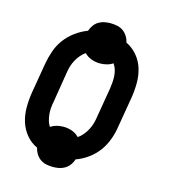

<svg xmlns="http://www.w3.org/2000/svg" viewBox="-98 -659 696 789"><g transform="rotate(15 250.0 -265.0)"><path d="M199 51Q185 51 170.5 48Q156 45 145 37Q134 29 126.5 17Q119 5 116 -9Q89 -21 69.5 -44.5Q50 -68 41 -97Q32 -126 32 -158Q32 -190 37 -221L59 -351Q64 -379 73.5 -406.5Q83 -434 100.5 -457.5Q118 -481 142.5 -499Q167 -517 194 -527Q198 -539 206 -550.5Q214 -562 225.5 -569Q237 -576 250 -578.5Q263 -581 276 -581Q290 -581 304.5 -578Q319 -575 330 -567Q341 -559 348.5 -547Q356 -535 359 -521Q386 -508 405.5 -485Q425 -462 434 -433Q443 -404 443 -372Q443 -340 438 -309L416 -179Q412 -151 402 -123.5Q392 -96 375 -72.5Q358 -49 333.5 -31Q309 -13 281 -3Q278 9 269.5 20.5Q261 32 249.5 39Q238 46 225 48.5Q212 51 199 51ZM266 -94Q278 -102 287.5 -113.5Q297 -125 304 -138Q311 -151 315 -164.5Q319 -178 321 -192L343 -322Q345 -336 346 -349.5Q347 -363 346 -376.5Q345 -390 341 -402.5Q337 -415 330 -425Q318 -417 304 -413.5Q290 -410 276 -410Q257 -410 239 -416.5Q221 -423 209 -436Q197 -428 187.5 -416.5Q178 -405 171 -392Q164 -379 160 -365.5Q156 -352 154 -338L133 -208Q130 -194 129 -180.5Q128 -167 129.5 -153.5Q131 -140 134.5 -127.5Q138 -115 145 -105Q157 -113 171 -116.5Q185 -120 199 -120Q219 -120 236.5 -113.5Q254 -107 266 -94Z"/></g></svg>

Font: Iosevka Curly Slab SmBdObl
Style: Regular
Weight: 600
Italic angle: -9°
Monospace: yes
Designer: Belleve Invis
Foundry: Belleve Invis
Version: Version 11.0.0; ttfautohint (v1.8.3)